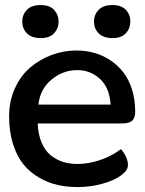

<svg xmlns="http://www.w3.org/2000/svg" viewBox="-20 -738 581 771"><path d="M143.6 -717.8Q179.2 -717.8 197.3 -698.2Q215.3 -678.7 215.3 -651.4Q215.3 -624 197.3 -604.5Q179.2 -585 143.6 -585Q106.9 -585 88.1 -604.2Q69.3 -623.5 69.3 -651.4Q69.3 -679.2 88.1 -698.5Q106.9 -717.8 143.6 -717.8ZM431.6 -717.8Q467.3 -717.8 485.4 -698.5Q503.4 -679.2 503.4 -651.4Q503.4 -624 485.4 -604.5Q467.3 -585 431.6 -585Q395 -585 376.2 -604.2Q357.4 -623.5 357.4 -651.4Q357.4 -679.2 376.2 -698.5Q395 -717.8 431.6 -717.8ZM522.9 -288.6Q522.9 -266.1 511.5 -254.2Q500 -242.2 468.3 -242.2H131.3Q133.3 -197.8 147 -165.5Q160.6 -133.3 183.1 -115Q205.6 -96.7 232.4 -88.1Q259.3 -79.6 291 -79.6Q335.4 -79.6 381.8 -95.2Q428.2 -110.8 465.8 -139.2Q493.7 -106.4 493.7 -74.7Q493.7 -53.7 465.8 -33.4Q438 -13.2 390.6 0Q343.3 13.2 292 13.2Q250 13.2 212.2 4.9Q174.3 -3.4 137.9 -24.2Q101.6 -44.9 75.2 -76.7Q48.8 -108.4 32.7 -158.2Q16.6 -208 16.6 -271Q16.6 -332.5 40 -383.8Q63.5 -435.1 102.1 -467.5Q140.6 -500 188.2 -517.6Q235.8 -535.2 286.1 -535.2Q323.2 -535.2 357.4 -525.9Q391.6 -516.6 421.9 -496.8Q452.1 -477.1 474.6 -448.5Q497.1 -419.9 510 -378.9Q522.9 -337.9 522.9 -288.6ZM424.3 -317.9Q419.9 -385.7 381.6 -421.1Q343.3 -456.5 290 -456.5Q233.4 -456.5 187.3 -418.7Q141.1 -380.9 134.3 -317.9Z"/></svg>

Font: Coustard
Style: Regular
Weight: 400
Foundry: vernon adams
Version: Version 1.001